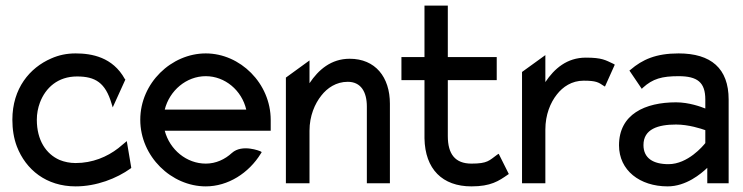

<svg xmlns="http://www.w3.org/2000/svg" viewBox="-20 -652 2644 683"><path d="M24 -226C24 -192 29 -160 40 -131C72 -48 145 11 249 11C323 11 395 -17 445 -53L447 -55L431 -150L401 -125C361 -94 309 -72 249 -72C229 -72 209 -76 192 -83C144 -104 111 -153 111 -226C111 -248 115 -268 122 -287C142 -340 186 -380 254 -380C319 -380 355 -358 377 -283L381 -270L426 -369L424 -371C381 -449 306 -462 249 -462C217 -462 189 -456 162 -444C86 -411 24 -338 24 -226Z M479 -226C479 -95 590 11 712 11C791 11 865 -36 908 -106L911 -111L906 -114C906 -114 842 -141 805 -108C780 -85 748 -70 712 -70C644 -70 584 -119 566 -187H943V-225C943 -356 834 -462 712 -462C590 -462 479 -357 479 -226ZM566 -262C583 -330 643 -381 712 -381C780 -381 840 -331 856 -262Z M997 0H1081V-187C1081 -240 1100 -283 1123 -312C1144 -339 1176 -361 1217 -361C1264 -361 1285 -325 1285 -273V0H1367V-283C1367 -378 1315 -443 1224 -443C1158 -443 1113 -404 1081 -356V-437L997 -376Z M1408 -367H1490V-160C1492 -50 1554 11 1657 11C1726 11 1754 -8 1787 -31L1790 -33L1754 -105L1749 -102C1720 -81 1715 -70 1657 -70C1599 -70 1573 -104 1573 -168V-367H1747V-449H1573V-632H1490V-449H1408Z M1837 0H1920V-191C1920 -244 1938 -287 1961 -316C1982 -343 2014 -365 2056 -365C2101 -365 2109 -359 2127 -347L2132 -344L2167 -422L2162 -425C2134 -438 2122 -447 2064 -447C1997 -447 1952 -408 1920 -360V-456L1837 -396Z M2182 -135C2182 -46 2256 11 2355 11C2421 11 2474 -34 2496 -55V0H2572V-298C2572 -409 2509 -462 2394 -462C2313 -462 2265 -440 2223 -404L2219 -401L2263 -336L2267 -340C2302 -372 2335 -381 2394 -381C2461 -381 2489 -359 2489 -298V-266C2474 -272 2431 -288 2385 -288C2275 -288 2182 -246 2182 -135ZM2269 -136C2269 -193 2321 -209 2385 -209C2430 -209 2475 -194 2489 -189V-143C2481 -133 2427 -68 2358 -68C2304 -68 2269 -89 2269 -136Z"/></svg>

Font: Charger Pro
Style: BdNar
Weight: 700
Designer: Jasper
Foundry: Cannot Into Space Fonts
Version: Version 1.09